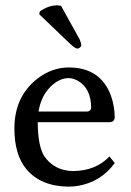

<svg xmlns="http://www.w3.org/2000/svg" viewBox="-20 -693 493 723"><path d="M210 -670.9 279.8 -544.9Q285.6 -532.2 286.1 -521Q283.2 -512.2 271 -509.8Q261.7 -511.2 242.2 -529.8L127.9 -639.2L129.9 -649.9Q161.6 -672.4 194.8 -672.9Q202.1 -672.9 210 -670.9ZM125 -272.9H309.1Q322.3 -274.9 323.2 -287.1Q323.2 -359.4 273.4 -388.7Q255.9 -398.4 238.8 -398.9Q203.1 -398.9 169.9 -366.2Q134.8 -331.1 125 -272.9ZM392.1 -104 412.1 -79.1Q359.4 -6.8 271 7.3Q253.9 9.8 237.8 9.8Q133.8 8.8 79.1 -56.2Q34.2 -110.8 34.2 -209Q34.2 -328.1 119.1 -395.5Q174.8 -439 238.8 -439Q357.9 -439 397.5 -333.5Q411.6 -294.4 412.1 -250Q410.2 -233.9 394 -232.9H122.1Q122.6 -144 146 -106Q183.6 -50.3 254.9 -48.8Q341.3 -49.8 392.1 -104Z"/></svg>

Font: Linux Biolinum O
Style: Regular
Weight: 400
Designer: Philipp H. Poll
Foundry: Philipp H. Poll
Version: Version 1.0.4